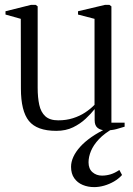

<svg xmlns="http://www.w3.org/2000/svg" viewBox="-20 -525 544 785"><path d="M413.5 8Q392 8 379.5 -1.8Q367 -11.5 367 -33V-79Q352.5 -60.5 330.5 -39.8Q308.5 -19 278.8 -4.5Q249 10 210 10Q131 10 98.2 -30.5Q65.5 -71 65.5 -163L65 -448L2.5 -465.5V-479L106.5 -505H126L134 -499V-166Q134 -126.5 140.5 -96.5Q147 -66.5 165.2 -49.8Q183.5 -33 218 -33Q251 -33 278.5 -41.8Q306 -50.5 328 -65Q350 -79.5 366.5 -96.5V-448L299 -465.5V-479L409 -505H427.5L435.5 -499V-23.5H489.5V-7Q474 -2 455.5 3Q437 8 413.5 8ZM365 240Q339.5 240 318 231Q296.5 222 283.5 203.5Q270.5 185 270.5 157Q270.5 137 280 116.2Q289.5 95.5 308 75Q326.5 54.5 354.2 35.2Q382 16 418 -1L432 -5L444.5 -1Q407 20 384.5 44Q362 68 352 92.2Q342 116.5 342 138.5Q342 165 358 179Q374 193 397 193Q414.5 193 432 187.8Q449.5 182.5 468 170L479 190.5Q465 206 446 217Q427 228 406 234Q385 240 365 240Z"/></svg>

Font: Merriweather 144pt Light
Style: Regular
Weight: 300
Version: Version 2.100